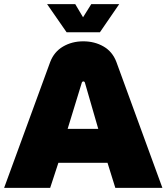

<svg xmlns="http://www.w3.org/2000/svg" viewBox="-20 -914 810 934"><path d="M0 0 224 -612Q243 -662 286.5 -687.5Q330 -713 385 -713Q440 -713 483.5 -688Q527 -663 546 -613L770 0H541L503 -122H264L224 0ZM309 -287H458L393 -512Q392 -515 390 -516.5Q388 -518 385 -518Q383 -518 381 -516.5Q379 -515 378 -512ZM304 -757 209 -894H346L384 -830L424 -894H560L466 -757Z"/></svg>

Font: MuseoModerno Thin Black
Style: Regular
Weight: 900
Version: Version 1.002